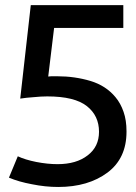

<svg xmlns="http://www.w3.org/2000/svg" viewBox="-20 -743 542 764"><path d="M211.9 1Q160.2 1 107.4 -9.8Q54.7 -19.5 15.6 -36.1Q27.3 -64.5 50.8 -121.1Q80.1 -107.4 124 -98.6Q168.9 -89.8 209 -89.8Q284.2 -89.8 329.1 -125Q374 -159.2 374 -218.8Q374 -282.2 326.2 -320.3Q277.3 -359.4 168 -359.4Q143.6 -359.4 114.3 -356.4Q85 -354.5 60.5 -350.6Q74.2 -474.6 102.5 -722.7Q225.6 -722.7 470.7 -722.7Q470.7 -692.4 470.7 -631.8Q378.9 -631.8 195.3 -631.8Q187.5 -567.4 171.9 -438.5Q171.9 -438.5 183.6 -439.5Q195.3 -439.5 209 -439.5Q277.3 -439.5 339.8 -420.9Q401.4 -402.3 439.5 -356.4Q460 -332 471.7 -297.9Q483.4 -264.6 483.4 -220.7Q483.4 -219.7 483.4 -218.8Q483.4 -113.3 408.2 -56.6Q331.1 1 211.9 1Z"/></svg>

Font: DaxlinePro-Medium
Style: Medium
Weight: 400
Designer: Hans Reichel
Version: Version 7.502; 2006